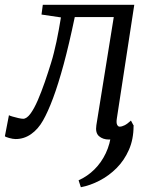

<svg xmlns="http://www.w3.org/2000/svg" viewBox="-48 -575 636 805"><path d="M512 -47Q512 9 492.5 53.2Q473 97.5 440.8 129.8Q408.5 162 369.5 182.2Q330.5 202.5 291 210L281.5 181Q319 164 348 135.2Q377 106.5 395.5 67.5Q414 28.5 419 -19ZM442 -79Q439 -60.5 443 -52.2Q447 -44 453.5 -44Q463 -44 474.5 -49.8Q486 -55.5 501 -69.5L513 -47Q509.5 -41 494 -27.2Q478.5 -13.5 456 -1.8Q433.5 10 408.5 10Q383.5 10 367.2 -4Q351 -18 356 -50L429 -503.5H265.5Q241.5 -388.5 218.8 -304.8Q196 -221 174.5 -163.5Q153 -106 132.5 -70Q112 -33.5 82.5 -12.8Q53 8 17.5 8Q6.5 8 -9.8 3.5Q-26 -1 -27.5 -4L-10.5 -92Q-8 -90 3.8 -86.5Q15.5 -83 28.8 -80Q42 -77 49 -77Q64 -77 79.8 -98.5Q95.5 -120 110.5 -154.8Q125.5 -189.5 139.8 -230.8Q154 -272 166 -311Q172.5 -331.5 178 -354Q183.5 -376.5 188.8 -400.5Q194 -424.5 198.5 -450Q203 -475.5 207.5 -502L126 -514L131.5 -555H515Z"/></svg>

Font: Merriweather 7pt Light
Style: Italic
Weight: 300
Italic angle: -7.8°
Designer: Eben Sorkin
Foundry: Eben Sorkin
Version: Version 2.200;gftools[0.9.31]